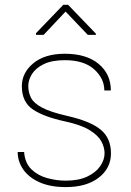

<svg xmlns="http://www.w3.org/2000/svg" viewBox="-20 -759 538 789"><path d="M409.7 -129.4Q409.7 -153.3 396.5 -178Q383.3 -202.6 348.6 -224.1Q314 -245.6 248.5 -259.8Q160.2 -278.8 115 -309.3Q69.8 -339.8 69.8 -404.8Q69.8 -460 116.9 -499Q164.1 -538.1 246.6 -538.1Q335.4 -538.1 385.5 -496.3Q435.5 -454.6 435.5 -387.2H408.7Q408.7 -436.5 366.9 -474.1Q325.2 -511.7 246.6 -511.7Q193.4 -511.7 160.2 -495.6Q127 -479.5 111.6 -455.1Q96.2 -430.7 96.2 -405.8Q96.2 -378.9 107.7 -356.7Q119.1 -334.5 153.6 -316.4Q188 -298.3 256.3 -282.7Q351.1 -261.2 393.6 -226.3Q436 -191.4 436 -128.9Q436 -67.9 386 -29.1Q335.9 9.8 250.5 9.8Q186.5 9.8 142.3 -10Q98.1 -29.8 75.4 -62.7Q52.7 -95.7 52.7 -134.3H79.1Q82.5 -88.9 109.1 -63.2Q135.7 -37.6 174.1 -27.1Q212.4 -16.6 250.5 -16.6Q302.7 -16.6 338.1 -33.2Q373.5 -49.8 391.6 -75.9Q409.7 -102.1 409.7 -129.4ZM259.8 -739.3 374 -620.6V-615.7H340.8L249.5 -711.4L159.2 -615.7H127.9V-622.6L240.2 -739.3Z"/></svg>

Font: Vazirmatn RD Thin
Style: Regular
Weight: 100
Designer: Saber Rastikerdar
Foundry: Saber Rastikerdar
Version: Version 32.102